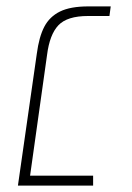

<svg xmlns="http://www.w3.org/2000/svg" viewBox="-20 -580 413 600"><path d="M127 -408 74 -31H271V0H36L95 -412Q102 -465 118.5 -496.5Q135 -528 167.5 -544Q200 -560 256 -560H326L322 -530H255Q190 -530 162.5 -501Q135 -472 127 -408Z"/></svg>

Font: FiraGO UltraLight
Style: Italic
Weight: 200
Italic angle: -8°
Designer: bBox Type GmbH
Foundry: bBox Type GmbH
Version: Version 1.001